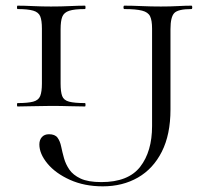

<svg xmlns="http://www.w3.org/2000/svg" viewBox="-20 -645 730 678"><path d="M194 -350Q194 -321 199.5 -306Q205 -291 224 -286Q243 -281 280 -281Q282 -281 282 -275Q282 -269 280 -269Q255 -269 225.5 -270Q196 -271 160 -271Q127 -271 96.5 -270Q66 -269 42 -269Q40 -269 40 -275Q40 -281 42 -281Q78 -281 97 -286Q116 -291 122 -306Q128 -321 128 -350V-544Q128 -573 122 -587.5Q116 -602 97 -607.5Q78 -613 42 -613Q40 -613 40 -619Q40 -625 42 -625Q66 -625 96.5 -623.5Q127 -622 160 -622Q196 -622 226.5 -623.5Q257 -625 280 -625Q282 -625 282 -619Q282 -613 280 -613Q243 -613 224.5 -607Q206 -601 200 -586Q194 -571 194 -542ZM656 -625Q659 -625 659 -619Q659 -613 656 -613Q609 -613 595.5 -599Q582 -585 582 -542V-258Q582 -170 551.5 -109.5Q521 -49 467 -18Q413 13 343 13Q278 13 227 -10Q176 -33 147.5 -67.5Q119 -102 119 -135Q119 -151 128 -161Q137 -171 153 -171Q174 -171 183 -159Q192 -147 196 -127.5Q200 -108 206 -86.5Q212 -65 225 -46Q238 -27 264.5 -14.5Q291 -2 338 -2Q433 -2 475 -56Q517 -110 517 -200V-544Q517 -573 510 -587.5Q503 -602 481.5 -607.5Q460 -613 419 -613Q416 -613 416 -619Q416 -625 419 -625Q447 -625 480 -623.5Q513 -622 548 -622Q581 -622 608 -623.5Q635 -625 656 -625Z"/></svg>

Font: Cormorant Garamond Light
Style: Regular
Weight: 400
Version: Version 4.001